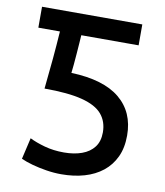

<svg xmlns="http://www.w3.org/2000/svg" viewBox="-80 -759 721 841"><g transform="rotate(10 280.0 -339.0)"><path d="M249 15Q216 15 182 9.5Q148 4 119 -4Q90 -12 68 -22L90 -117Q118 -103 157.5 -92Q197 -81 244 -81Q289 -81 323.5 -93.5Q358 -106 377.5 -131.5Q397 -157 397 -197Q397 -245 369.5 -277.5Q342 -310 279.5 -326Q217 -342 112 -342Q120 -417 125.5 -478Q131 -539 135 -600H39V-693H485V-600H230Q229 -586 227.5 -563.5Q226 -541 224 -516Q222 -491 220 -468Q218 -445 216 -430Q360 -425 432 -365.5Q504 -306 504 -202Q504 -147 485 -106.5Q466 -66 432 -39Q398 -12 351.5 1.5Q305 15 249 15Z"/></g></svg>

Font: Ubuntu Sans Mono Medium
Style: Regular
Weight: 500
Monospace: yes
Designer: Dalton Maag Ltd
Foundry: Dalton Maag Ltd
Version: Version 1.006